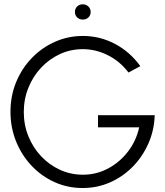

<svg xmlns="http://www.w3.org/2000/svg" viewBox="-20 -884 788 916"><path d="M374.5 13Q302.5 13 240 -15.2Q177.5 -43.5 130.2 -93.8Q83 -144 56.5 -209.8Q30 -275.5 30 -350.5Q30 -427 57.2 -492.8Q84.5 -558.5 132.5 -608Q180.5 -657.5 243 -685Q305.5 -712.5 375.5 -712.5Q456.5 -712.5 528.2 -674.8Q600 -637 649.5 -568.5L593 -538Q552 -592 494.2 -620.8Q436.5 -649.5 375 -649.5Q317 -649.5 266 -626Q215 -602.5 176.2 -561.2Q137.5 -520 115.5 -465.5Q93.5 -411 93.5 -349.5Q93.5 -288 115.5 -233.8Q137.5 -179.5 176.2 -138.5Q215 -97.5 266 -74Q317 -50.5 375.5 -50.5Q440.5 -50.5 496.2 -80.5Q552 -110.5 591 -161.5Q630 -212.5 644 -276.5H447.5V-334.5H718Q716 -263 688.2 -200Q660.5 -137 613.5 -89Q566.5 -41 505.2 -14Q444 13 374.5 13ZM375 -790.5Q359 -790.5 348.2 -800.8Q337.5 -811 337.5 -827Q337.5 -843 348.2 -853.2Q359 -863.5 375 -863.5Q390.5 -863.5 401.5 -853.2Q412.5 -843 412.5 -827Q412.5 -811 401.8 -800.8Q391 -790.5 375 -790.5Z"/></svg>

Font: Urbanist Light
Style: Regular
Weight: 300
Designer: Corey Hu
Foundry: Corey Hu
Version: Version 1.330; ttfautohint (v1.8.4.7-5d5b)